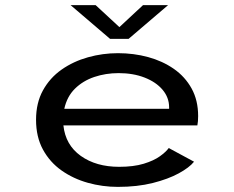

<svg xmlns="http://www.w3.org/2000/svg" viewBox="-20 -720 915 751"><path d="M441 11Q380.5 11 323.5 -5Q266.5 -21 220.8 -53.2Q175 -85.5 148 -135Q121 -184.5 121 -251.5Q121 -317.5 148 -366.5Q175 -415.5 221 -447.8Q267 -480 324.2 -496Q381.5 -512 441.5 -512Q503 -512 559.2 -496.8Q615.5 -481.5 659.8 -450.8Q704 -420 729.5 -373.8Q755 -327.5 755 -266Q755 -244.5 752 -229.5H228Q236 -153 296 -110.2Q356 -67.5 446 -67.5Q502.5 -67.5 542 -79.5Q581.5 -91.5 605.5 -108.8Q629.5 -126 640 -141L739 -87.5Q720.5 -64.5 679.2 -42Q638 -19.5 577.5 -4.2Q517 11 441 11ZM444 -434Q393.5 -434 349 -419Q304.5 -404 273.2 -373.2Q242 -342.5 231.5 -294.5H641.5V-300Q641.5 -338.5 616 -368.8Q590.5 -399 545.8 -416.5Q501 -434 444 -434ZM256 -700H354L447 -614L539.5 -700H637.5L483 -568H410.5Z"/></svg>

Font: Trispace SemiExpanded
Style: Regular
Weight: 400
Width: 6
Designer: Tyler Finck
Foundry: Etcetera Type Company
Version: Version 1.210; ttfautohint (v1.8.3)